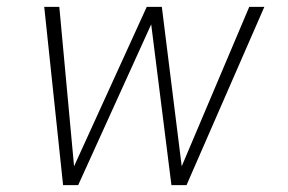

<svg xmlns="http://www.w3.org/2000/svg" viewBox="-20 -540 840 560"><path d="M164 0 109 -520H153L196 -55L408 -520H452L510 -55L707 -520H751L524 0H480L421 -469L208 0Z"/></svg>

Font: Iosevka Aile Extralight
Style: Italic
Weight: 200
Italic angle: -9°
Designer: Belleve Invis
Foundry: Belleve Invis
Version: Version 31.1.0; ttfautohint (v1.8.4)